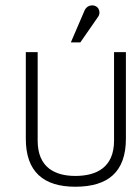

<svg xmlns="http://www.w3.org/2000/svg" viewBox="-20 -699 533 729"><path d="M249 -538H285L353 -636C362 -649 358 -671 340 -677C324 -682 308 -675 301 -659ZM78 -501V-172C78 -47 145 10 266 10C391 10 458 -47 458 -172V-501H413V-165C413 -63 346 -31 266 -31C190 -31 123 -62 123 -165V-501Z"/></svg>

Font: Advent Pro
Style: Light
Weight: 300
Designer: Andreas Kalpakidis
Foundry: Andreas Kalpakidis
Version: Version 2.002 2007